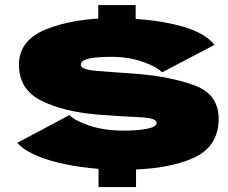

<svg xmlns="http://www.w3.org/2000/svg" viewBox="-20 -718 902 760"><path d="M369 -593H517V-698H369ZM370 22.5H518.5V-76.5H370ZM466.5 -46Q638 -46 741.8 -91Q845.5 -136 845.5 -248Q845.5 -344 751.8 -379.2Q658 -414.5 523.5 -425.5Q432 -432 366 -437Q300 -442 300 -461.5Q300 -478 330 -485.5Q360 -493 421 -493Q488.5 -493 544.8 -473.5Q601 -454 621.5 -431.5L829 -540.5Q788 -593 678.2 -619.5Q568.5 -646 425.5 -646Q274 -646 164.5 -602.8Q55 -559.5 55 -462Q55 -364.5 142.2 -320.2Q229.5 -276 365.5 -264.5Q461.5 -257 530.8 -254.2Q600 -251.5 600 -232Q600 -216 563.2 -208.5Q526.5 -201 472 -201Q391.5 -201 333.5 -220.8Q275.5 -240.5 255 -262.5L48 -152.5Q94 -102.5 211 -74.2Q328 -46 466.5 -46Z"/></svg>

Font: Anybody Expanded Black
Style: Regular
Weight: 900
Width: 7
Designer: Tyler Finck
Foundry: Etcetera Type Company
Version: Version 1.113;gftools[0.9.25]